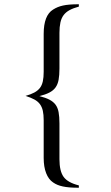

<svg xmlns="http://www.w3.org/2000/svg" viewBox="-20 -700 520 901"><path d="M350 181Q325 181 307 179.5Q289 178 275 175Q261 172 250 167.5Q239 163 229 156Q208 142 196.5 112.5Q185 83 185 41V-136Q185 -162 181 -180Q177 -198 167.5 -211Q158 -224 141.5 -233Q125 -242 100 -250Q125 -257 141.5 -266Q158 -275 167.5 -287.5Q177 -300 181 -318.5Q185 -337 185 -363V-541Q185 -628 229 -655Q240 -662 251 -666.5Q262 -671 275.5 -674Q289 -677 307 -678.5Q325 -680 350 -680V-669Q324 -662 306.5 -652.5Q289 -643 278.5 -629Q268 -615 263.5 -594.5Q259 -574 259 -546V-378Q259 -347 255 -325.5Q251 -304 240.5 -289.5Q230 -275 211.5 -265.5Q193 -256 165 -249Q193 -242 211.5 -232.5Q230 -223 240.5 -209Q251 -195 255 -173.5Q259 -152 259 -121V47Q259 103 278.5 130Q298 157 350 170Z"/></svg>

Font: Klingon pIqaD Mandel
Style: Regular
Weight: 400
Width: 0
Designer: Mike Neff (qa'vaj)
Foundry: Mike Neff and Michael Everson
Version: Version 2.003